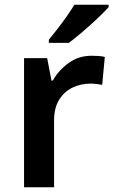

<svg xmlns="http://www.w3.org/2000/svg" viewBox="-20 -786 479 806"><path d="M365 -552Q378 -552 393.5 -551Q409 -550 420 -547L409 -430Q399 -432 385 -433.5Q371 -435 360 -435Q320 -435 285 -418.5Q250 -402 228.5 -367.5Q207 -333 207 -281V0H81V-542H178L196 -448H202Q226 -491 268 -521.5Q310 -552 365 -552ZM436 -756Q420 -738 389.5 -709Q359 -680 326 -652Q293 -624 269 -606H185V-619Q200 -637 220 -663Q240 -689 259.5 -716.5Q279 -744 292 -766H436Z"/></svg>

Font: Noto Sans Ethiopic SemiBold
Style: Regular
Weight: 600
Designer: Monotype Design Team
Foundry: Monotype Imaging Inc.
Version: Version 2.102; ttfautohint (v1.8.4.7-5d5b)